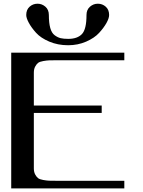

<svg xmlns="http://www.w3.org/2000/svg" viewBox="-20 -1041 790 1061"><path d="M250 -958Q250 -914.1 257.8 -886.2Q265.6 -858.4 282.2 -846.2Q298.8 -834 314.9 -830.1Q331.1 -826.2 357.4 -826.2Q407.2 -826.2 432.6 -852.5Q458 -878.9 458 -958Q458 -987.3 477.1 -1003.9Q496.1 -1020.5 520.5 -1020.5Q545.9 -1020.5 564.5 -1003.9Q583 -987.3 583 -958Q583 -940.4 568.4 -914.1Q553.7 -887.7 527.8 -859.4Q502 -831.1 456.1 -811Q410.2 -791 356.4 -791Q299.8 -791 252.4 -811Q205.1 -831.1 179.2 -859.9Q153.3 -888.7 139.2 -915Q125 -941.4 125 -958Q125 -987.3 143.6 -1003.9Q162.1 -1020.5 187.5 -1020.5Q211.9 -1020.5 231 -1003.9Q250 -987.3 250 -958ZM667 -750V-708H292Q264.6 -708 251.5 -707.5Q238.3 -707 218.8 -703.6Q199.2 -700.2 190.4 -693.4Q181.6 -686.5 174.3 -672.9Q167 -659.2 167 -639.6V-458H542V-417H167V-110.4Q167 -90.8 174.3 -77.1Q181.6 -63.5 190.4 -56.6Q199.2 -49.8 218.8 -46.4Q238.3 -43 251.5 -42.5Q264.6 -42 292 -42H667V0H42V-750Z"/></svg>

Font: okolaks
Style: Bold
Weight: 600
Width: 8
Version: Version 000.6.0